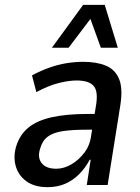

<svg xmlns="http://www.w3.org/2000/svg" viewBox="-20 -763 578 792"><path d="M176 9Q123 9 90 -14.5Q57 -38 45.5 -76Q34 -114 46 -157Q61 -207 97 -236.5Q133 -266 194 -279.5Q255 -293 344 -293H387L378 -228H336Q278 -228 238.5 -222Q199 -216 176.5 -199Q154 -182 145 -148Q134 -113 152 -90Q170 -67 212 -67Q243 -67 273.5 -84.5Q304 -102 327.5 -132.5Q351 -163 356 -204L377 -334Q385 -389 365 -410Q345 -431 296 -431Q264 -431 222 -420.5Q180 -410 130 -383L112 -452Q149 -472 185 -484.5Q221 -497 255.5 -502.5Q290 -508 323 -508Q378 -508 416 -492.5Q454 -477 470.5 -439Q487 -401 477 -333L424 0H338L354 -104H350Q332 -70 306.5 -44.5Q281 -19 249 -5Q217 9 176 9ZM194 -566 323 -743H412L466 -566H396L353 -685L263 -566Z"/></svg>

Font: Nunito Sans 7pt Condensed SemiBold
Style: Italic
Weight: 600
Width: 3
Italic angle: -9°
Designer: Vernon Adams
Foundry: Vernon Adams
Version: Version 3.101;gftools[0.9.27]